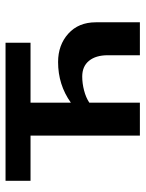

<svg xmlns="http://www.w3.org/2000/svg" viewBox="62 -574 513 676"><g transform="rotate(-90 318.0 -236.5)"><path d="M577 -155V0H461V-113Q461 -155 441.5 -179Q422 -203 386 -203Q362 -203 337 -196.5Q312 -190 294 -178V0H178V-385H19V-473H505V-385H294V-243Q357 -288 437 -288Q497 -288 537 -252Q577 -216 577 -155Z"/></g></svg>

Font: Ysabeau SC
Style: Bold
Weight: 700
Designer: Christian Thalmann (Catharsis Fonts)
Version: Version 0.003